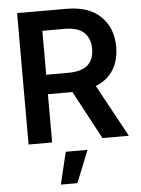

<svg xmlns="http://www.w3.org/2000/svg" viewBox="-62 -776 777 1059"><g transform="rotate(-5 326.0 -246.5)"><path d="M73.2 0V-727.5H345.2Q470.7 -727.5 536.1 -663.1Q601.6 -598.6 601.6 -494.6Q601.6 -420.9 568.4 -367.7Q535.2 -314.5 470.7 -289.1L628.4 0H482.4L339.4 -267.1H203.6V0ZM203.6 -375H326.2Q399.9 -375 434.1 -406Q468.3 -437 468.3 -494.6Q468.3 -553.2 434.1 -585.7Q399.9 -618.2 325.2 -618.2H203.6ZM231.4 235.8 273.9 57.6H394.5L322.8 235.8Z"/></g></svg>

Font: Inter-SemiBold
Style: Regular
Weight: 600
Designer: Rasmus Andersson
Foundry: rsms
Version: Version 4.000;git-a52131595